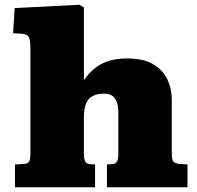

<svg xmlns="http://www.w3.org/2000/svg" viewBox="-20 -788 831 808"><path d="M43 0V-96L80 -98Q96 -99 102 -107.5Q108 -116 108 -143V-583Q108 -617 101.5 -631Q95 -645 70 -646L35 -648L42 -754L314 -768L333 -757V-454H337Q363 -495 406.5 -518.5Q450 -542 516 -542Q583 -542 624 -518Q665 -494 684 -454.5Q703 -415 703 -367V-138Q703 -118 709 -109Q715 -100 737 -98L769 -96V0H430V-96L449 -97Q467 -98 472.5 -108.5Q478 -119 478 -141V-312Q478 -338 472.5 -356Q467 -374 454 -384Q441 -394 416 -394Q391 -394 372 -385Q353 -376 343 -354Q333 -332 333 -293V-142Q333 -121 338 -109.5Q343 -98 360 -97L380 -96V0Z"/></svg>

Font: Literata Variable Black
Style: Regular
Weight: 900
Designer: Latin by Veronika Burian and Jose Scaglione. Greek by Irene Vlachou. Cyrillic by Vera Evstafieva.
Foundry: TypeTogether
Version: Version 3.021